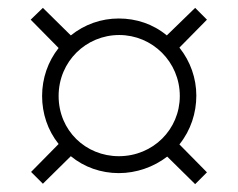

<svg xmlns="http://www.w3.org/2000/svg" viewBox="-20 -597 606 488"><path d="M87 -353C87 -309 101 -266 129 -231L59 -160L89 -130L160 -200C194 -172 237 -157 282 -157C326 -157 370 -172 405 -199L476 -129L506 -159L436 -230C465 -266 479 -310 479 -354C479 -398 464 -441 436 -476L506 -547L476 -577L404 -507C369 -536 326 -550 282 -550C237 -550 195 -535 160 -507L89 -577L58 -547L129 -475C102 -441 87 -398 87 -353ZM129 -353C129 -441 199 -508 283 -508C367 -508 437 -440 437 -353C437 -268 369 -200 282 -200C198 -200 129 -265 129 -353Z"/></svg>

Font: Noto Sans SemiCondensed Light
Style: Regular
Weight: 300
Width: 4
Designer: Monotype Design Team
Foundry: Monotype Imaging Inc.
Version: Version 2.013